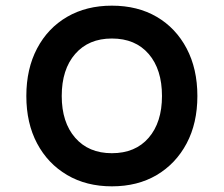

<svg xmlns="http://www.w3.org/2000/svg" viewBox="-20 -641 790 678"><path d="M375 17Q285 17 217 -23Q149 -63 111 -134.5Q73 -206 73 -302Q73 -398 111 -470Q149 -542 217 -581.5Q285 -621 375 -621Q466 -621 533.5 -581.5Q601 -542 639 -470Q677 -398 677 -302Q677 -206 639 -134.5Q601 -63 533.5 -23Q466 17 375 17ZM375 -100Q458 -100 505 -154.5Q552 -209 552 -302Q552 -396 505 -450.5Q458 -505 375 -505Q293 -505 245.5 -450.5Q198 -396 198 -302Q198 -209 245.5 -154.5Q293 -100 375 -100Z"/></svg>

Font: Martian Mono SemiExpanded Medium
Style: Regular
Weight: 500
Width: 6
Designer: Roman Shamin
Foundry: Evil Martians
Version: Version 1.000